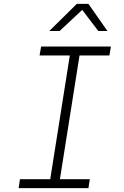

<svg xmlns="http://www.w3.org/2000/svg" viewBox="-20 -970 640 990"><path d="M76 0 83 -46H239L340 -684H184L192 -730H552L544 -684H390L289 -46H443L436 0ZM234 -810 376 -950H436L534 -810H487L404 -919L287 -810Z"/></svg>

Font: NKDuy Mono Thin
Style: Italic
Weight: 100
Italic angle: -9°
Monospace: yes
Designer: NKDuy
Foundry: NKDuy
Version: Version 2.251; ttfautohint (v1.8.4.7-5d5b)